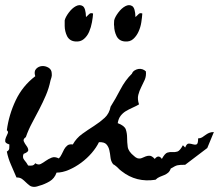

<svg xmlns="http://www.w3.org/2000/svg" viewBox="-39 -683 843 739"><path d="M673.8 -48.8Q662.1 -48.8 655.8 -48.3Q649.4 -47.9 644.5 -46.9Q639.6 -45.9 633.8 -43Q627.9 -40 618.2 -34.2Q614.3 -23.4 607.9 -18.1Q601.6 -12.7 593.3 -9.3Q585 -5.9 576.2 -2.4Q567.4 1 559.6 8.8Q485.4 20.5 428.7 -24.4Q421.9 -29.3 416.5 -35.2Q411.1 -41 404.3 -45.9Q399.4 -49.8 398.9 -49.3Q398.4 -48.8 394.5 -53.7Q387.7 -63.5 386.2 -77.6Q384.8 -91.8 381.8 -105Q378.9 -118.2 370.6 -127.4Q362.3 -136.7 341.8 -135.7Q332 -115.2 314 -94.2Q295.9 -73.2 273.4 -56.6Q251 -40 226.1 -29.3Q201.2 -18.6 178.7 -18.6Q170.9 3.9 151.9 15.1Q132.8 26.4 111.3 32.2Q109.4 33.2 103.5 34.7Q97.7 36.1 96.7 36.1Q83 37.1 75.2 31.2Q67.4 25.4 60.5 18.6Q53.7 11.7 45.9 5.9Q38.1 0 24.4 0Q13.7 -25.4 2.9 -49.8Q-7.8 -74.2 -12.7 -99.6Q-3.9 -104.5 -3.4 -111.8Q-2.9 -119.1 -2.9 -127Q-18.6 -131.8 -19 -139.2Q-19.5 -146.5 -16.1 -154.3Q-12.7 -162.1 -9.3 -169.4Q-5.9 -176.8 -12.7 -181.6Q-4.9 -241.2 21.5 -296.9Q47.9 -352.5 96.7 -389.6Q90.8 -408.2 100.1 -418Q109.4 -427.7 122.6 -428.7Q135.7 -429.7 147.9 -422.4Q160.2 -415 160.2 -399.4Q161.1 -392.6 159.2 -385.7Q157.2 -378.9 155.3 -373Q149.4 -343.8 137.7 -316.4Q126 -289.1 112.3 -262.7Q98.6 -236.3 84.5 -210Q70.3 -183.6 60.5 -155.3Q48.8 -147.5 52.7 -138.7Q56.6 -129.9 63 -121.6Q69.3 -113.3 69.8 -105.5Q70.3 -97.7 51.8 -90.8Q45.9 -77.1 54.7 -66.9Q63.5 -56.6 69.3 -45.9Q77.1 -44.9 84.5 -45.9Q91.8 -46.9 96.7 -54.7Q108.4 -46.9 117.7 -51.8Q127 -56.6 137.2 -64Q147.5 -71.3 159.7 -76.2Q171.9 -81.1 187.5 -73.2Q194.3 -80.1 198.7 -89.8Q203.1 -99.6 208 -108.4Q212.9 -117.2 220.2 -123Q227.5 -128.9 241.2 -127Q254.9 -151.4 277.3 -167.5Q299.8 -183.6 322.8 -198.2Q345.7 -212.9 363.8 -229.5Q381.8 -246.1 386.7 -272.5Q405.3 -301.8 424.3 -338.4Q443.4 -375 468.8 -399.4Q471.7 -407.2 478.5 -411.6Q485.4 -416 493.2 -417.5Q501 -418.9 508.8 -416.5Q516.6 -414.1 522.5 -408.2Q524.4 -390.6 518.1 -376Q511.7 -361.3 504.4 -347.2Q497.1 -333 493.2 -317.4Q489.3 -301.8 496.1 -281.2Q482.4 -273.4 469.2 -267.6Q456.1 -261.7 444.8 -254.9Q433.6 -248 425.3 -237.3Q417 -226.6 414.1 -209Q440.4 -199.2 445.3 -184.6Q450.2 -169.9 450.2 -152.8Q450.2 -135.7 452.6 -117.7Q455.1 -99.6 477.5 -82Q481.4 -79.1 482.9 -77.6Q484.4 -76.2 489.3 -74.2Q499 -71.3 506.8 -74.7Q514.6 -78.1 522 -81.1Q529.3 -84 537.6 -83.5Q545.9 -83 556.6 -71.3Q571.3 -89.8 584 -71.3Q595.7 -92.8 605.5 -95.7Q615.2 -98.6 624.5 -97.7Q633.8 -96.7 643.6 -99.6Q653.3 -102.5 665 -124L673.8 -115.2Q679.7 -130.9 688 -130.4Q696.3 -129.9 704.1 -127.4Q711.9 -125 717.8 -127.4Q723.6 -129.9 723.6 -150.4Q732.4 -150.4 738.8 -154.3Q745.1 -158.2 751.5 -163.1Q757.8 -168 765.6 -171.4Q773.4 -174.8 784.2 -174.8L758.8 -113.3ZM319.3 -630.9Q318.4 -616.2 314.9 -597.2Q311.5 -578.1 304.2 -561Q296.9 -543.9 283.7 -532.7Q270.5 -521.5 251 -523.4Q239.3 -524.4 231.4 -529.8Q223.6 -535.2 219.2 -543.9Q214.8 -552.7 212.4 -563Q210 -573.2 210 -583V-604.5Q212.9 -617.2 225.6 -634.3Q238.3 -651.4 252.9 -659.2Q267.6 -667 279.3 -659.7Q291 -652.3 292 -617.2Q297.9 -622.1 303.7 -628.4Q309.6 -634.8 319.3 -630.9ZM508.8 -630.9Q507.8 -616.2 504.9 -597.2Q502 -578.1 494.1 -561Q486.3 -543.9 473.6 -532.7Q460.9 -521.5 441.4 -523.4Q429.7 -524.4 421.9 -529.8Q414.1 -535.2 409.7 -543.9Q405.3 -552.7 402.8 -563Q400.4 -573.2 400.4 -583Q399.4 -585.9 399.9 -594.2Q400.4 -602.5 400.4 -604.5Q403.3 -617.2 416 -634.3Q428.7 -651.4 443.4 -659.2Q458 -667 469.7 -659.7Q481.4 -652.3 482.4 -617.2Q488.3 -622.1 494.1 -628.4Q500 -634.8 508.8 -630.9Z"/></svg>

Font: Homemade Apple
Style: Regular
Weight: 400
Version: Version 1.001